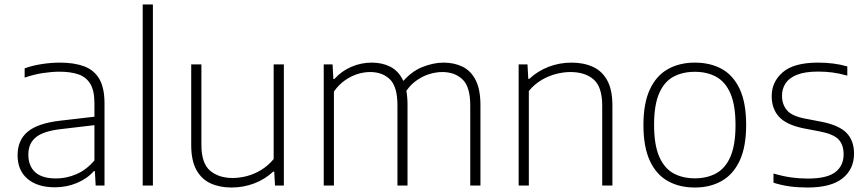

<svg xmlns="http://www.w3.org/2000/svg" viewBox="-20 -828 3874 857"><path d="M225 8Q147 8 102.8 -29.8Q58.5 -67.5 58.5 -135Q58.5 -202.5 103.8 -240.2Q149 -278 250 -289.5L422.5 -309.5L423.5 -272L250.5 -251.5Q173 -242.5 139.8 -215Q106.5 -187.5 106.5 -138.5Q106.5 -87.5 137 -59.5Q167.5 -31.5 230.5 -31.5Q277 -31.5 321.5 -50.8Q366 -70 401.5 -112V-367Q401.5 -423 383.2 -453.5Q365 -484 330.2 -496Q295.5 -508 245.5 -508Q212.5 -508 172 -502Q131.5 -496 90 -481.5V-523Q124 -535.5 166.2 -542Q208.5 -548.5 247.5 -548.5Q311 -548.5 355.5 -532Q400 -515.5 423.2 -475.8Q446.5 -436 446.5 -366.5V0H407L403.5 -64.5H399Q370 -31 323.8 -11.5Q277.5 8 225 8Z M617 0V-808H662.5V0Z M1013.5 9Q960.5 9 920 -9.5Q879.5 -28 856.5 -69.8Q833.5 -111.5 833.5 -180.5V-540.5H879V-181.5Q879 -99 917.8 -66.2Q956.5 -33.5 1018 -33.5Q1049 -33.5 1081.8 -42Q1114.5 -50.5 1145.5 -69.2Q1176.5 -88 1201.5 -118V-540.5H1247V0H1207.5L1204 -62H1199.5Q1162 -27 1113.8 -9Q1065.5 9 1013.5 9Z M1425 0V-540.5H1464.5L1468 -475.5H1472.5Q1506 -512 1549.2 -530.2Q1592.5 -548.5 1639.5 -548.5Q1686.5 -548.5 1722.5 -530Q1758.5 -511.5 1778.8 -470Q1799 -428.5 1799 -359.5V0H1754V-357.5Q1754 -441 1720.5 -473.8Q1687 -506.5 1632 -506.5Q1604.5 -506.5 1575.8 -497.5Q1547 -488.5 1519.8 -469.5Q1492.5 -450.5 1470.5 -419.5V0ZM2079 0V-357.5Q2079 -441 2044.2 -473.8Q2009.5 -506.5 1954 -506.5Q1926.5 -506.5 1895.2 -497Q1864 -487.5 1834 -465Q1804 -442.5 1782 -404L1767.5 -451.5Q1811 -506.5 1862.2 -527.5Q1913.5 -548.5 1959.5 -548.5Q2008 -548.5 2045.2 -530Q2082.5 -511.5 2103.5 -469.8Q2124.5 -428 2124.5 -359V0Z M2295 0V-540.5H2334.5L2338 -476H2342.5Q2380.5 -511.5 2429.2 -530Q2478 -548.5 2531 -548.5Q2585 -548.5 2626.2 -529.8Q2667.5 -511 2690.5 -469Q2713.5 -427 2713.5 -357V0H2668V-356.5Q2668 -439.5 2630 -473Q2592 -506.5 2526 -506.5Q2496.5 -506.5 2463.2 -498.2Q2430 -490 2398.2 -471.5Q2366.5 -453 2340.5 -422V0Z M3081.5 9Q3012.5 9 2961 -19.8Q2909.5 -48.5 2880.8 -110Q2852 -171.5 2852 -270Q2852 -367.5 2880.8 -429Q2909.5 -490.5 2961.2 -519.5Q3013 -548.5 3081.5 -548.5Q3150.5 -548.5 3201.8 -520.2Q3253 -492 3281.8 -430.5Q3310.5 -369 3310.5 -270.5Q3310.5 -173 3281.8 -111.2Q3253 -49.5 3201.2 -20.2Q3149.5 9 3081.5 9ZM3081.5 -32Q3136.5 -32 3177.5 -54.8Q3218.5 -77.5 3240.8 -129.8Q3263 -182 3263 -269Q3263 -357.5 3240.8 -409.8Q3218.5 -462 3177.5 -484.8Q3136.5 -507.5 3081.5 -507.5Q3026 -507.5 2985 -485Q2944 -462.5 2921.8 -410.5Q2899.5 -358.5 2899.5 -271.5Q2899.5 -183 2921.8 -130.5Q2944 -78 2985 -55Q3026 -32 3081.5 -32Z M3584 9Q3542.5 9 3505.5 4Q3468.5 -1 3432.5 -12.5V-53.5Q3475.5 -41 3511.8 -36Q3548 -31 3585.5 -31Q3671 -31 3708.2 -59.5Q3745.5 -88 3745.5 -139Q3745.5 -182.5 3722.5 -206Q3699.5 -229.5 3641 -241L3565 -255.5Q3489 -271.5 3456.8 -307.2Q3424.5 -343 3424.5 -399Q3424.5 -463 3474.2 -505.8Q3524 -548.5 3631.5 -548.5Q3666.5 -548.5 3698.5 -544.5Q3730.5 -540.5 3762 -531.5V-490.5Q3726 -500.5 3695.8 -504.5Q3665.5 -508.5 3632 -508.5Q3572.5 -508.5 3537.2 -494.2Q3502 -480 3486.2 -455.8Q3470.5 -431.5 3470.5 -400.5Q3470.5 -363 3491.8 -336.8Q3513 -310.5 3571.5 -299L3647 -284.5Q3725.5 -269 3758.8 -234.5Q3792 -200 3792 -142.5Q3792 -73 3740.8 -32Q3689.5 9 3584 9Z"/></svg>

Font: Encode Sans SemiExpanded ExtraLight
Style: Regular
Weight: 250
Width: 6
Designer: Multiple Designers
Foundry: Impallari Type
Version: Version 3.002